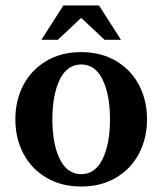

<svg xmlns="http://www.w3.org/2000/svg" viewBox="-20 -670 592 700"><path d="M36 -235Q36 -304 65 -359.5Q94 -415 148.5 -447.5Q203 -480 276 -480Q349 -480 403.5 -447.5Q458 -415 487 -359.5Q516 -304 516 -235Q516 -166 487 -110.5Q458 -55 403.5 -22.5Q349 10 276 10Q203 10 148.5 -22.5Q94 -55 65 -110.5Q36 -166 36 -235ZM381 -235Q381 -325 354 -380Q327 -435 276 -435Q225 -435 198 -380Q171 -325 171 -235Q171 -145 198 -90Q225 -35 276 -35Q327 -35 354 -90Q381 -145 381 -235ZM131 -525 211 -650H341L421 -525H361L276 -605L191 -525Z"/></svg>

Font: Philosopher
Style: Bold
Weight: 700
Designer: Jovanny Lemonad
Foundry: Jovanny Lemonad
Version: Version 2.000